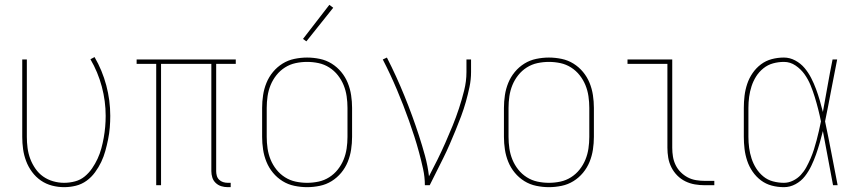

<svg xmlns="http://www.w3.org/2000/svg" viewBox="-20 -766 3540 794"><path d="M245 8Q220 8 195 1.5Q170 -5 149 -19.5Q128 -34 112.5 -55Q97 -76 88 -100Q79 -124 75.5 -149Q72 -174 72 -200V-520H91V-200Q91 -177 94 -154Q97 -131 105 -109.5Q113 -88 126.5 -68.5Q140 -49 158.5 -36Q177 -23 199.5 -16.5Q222 -10 245 -10Q268 -10 290.5 -16Q313 -22 330.5 -36.5Q348 -51 361 -70Q374 -89 383.5 -109.5Q393 -130 399 -152Q405 -174 409 -196.5Q413 -219 415 -241.5Q417 -264 417 -287Q417 -348 401 -408Q385 -468 354 -521L371 -530Q403 -475 419.5 -413Q436 -351 436 -287Q436 -263 434 -238.5Q432 -214 427 -189.5Q422 -165 415.5 -141.5Q409 -118 398.5 -96Q388 -74 373 -53.5Q358 -33 338 -18.5Q318 -4 294 2Q270 8 245 8Z M922 8Q908 8 895 4Q882 0 872 -9.5Q862 -19 858 -32Q854 -45 854 -58V-502H646V0H626V-502H545V-520H955V-502H874V-58Q874 -49 876.5 -39.5Q879 -30 886 -23Q893 -16 902.5 -13Q912 -10 922 -10H934V8Z M1250 8Q1224 8 1197.5 2.5Q1171 -3 1148.5 -17Q1126 -31 1109 -51.5Q1092 -72 1082 -96.5Q1072 -121 1068 -147.5Q1064 -174 1064 -200V-320Q1064 -346 1068 -372.5Q1072 -399 1082 -423.5Q1092 -448 1109 -468.5Q1126 -489 1148.5 -503Q1171 -517 1197.5 -522.5Q1224 -528 1250 -528Q1276 -528 1302.5 -522.5Q1329 -517 1351.5 -503Q1374 -489 1391 -468.5Q1408 -448 1418 -423.5Q1428 -399 1432 -372.5Q1436 -346 1436 -320V-200Q1436 -174 1432 -147.5Q1428 -121 1418 -96.5Q1408 -72 1391 -51.5Q1374 -31 1351.5 -17Q1329 -3 1302.5 2.5Q1276 8 1250 8ZM1250 -10Q1274 -10 1297.5 -15Q1321 -20 1341.5 -33Q1362 -46 1377 -65Q1392 -84 1401 -106Q1410 -128 1413.5 -152Q1417 -176 1417 -200V-320Q1417 -344 1413.5 -368Q1410 -392 1401 -414Q1392 -436 1377 -455Q1362 -474 1341.5 -487Q1321 -500 1297.5 -505Q1274 -510 1250 -510Q1226 -510 1202.5 -505Q1179 -500 1158.5 -487Q1138 -474 1123 -455Q1108 -436 1099 -414Q1090 -392 1086.5 -368Q1083 -344 1083 -320V-200Q1083 -176 1086.5 -152Q1090 -128 1099 -106Q1108 -84 1123 -65Q1138 -46 1158.5 -33Q1179 -20 1202.5 -15Q1226 -10 1250 -10ZM1247 -595 1233 -605 1342 -746 1358 -734Z M1737 0Q1737 -34 1729.5 -68Q1722 -102 1713 -135.5Q1704 -169 1693.5 -201.5Q1683 -234 1671.5 -266.5Q1660 -299 1647.5 -331Q1635 -363 1621.5 -395Q1608 -427 1593.5 -458Q1579 -489 1563 -520L1580 -528Q1600 -489 1618 -449.5Q1636 -410 1652.5 -369.5Q1669 -329 1684 -288Q1699 -247 1712.5 -205.5Q1726 -164 1737.5 -122Q1749 -80 1754 -37Q1772 -71 1789 -105.5Q1806 -140 1821.5 -175Q1837 -210 1851.5 -245.5Q1866 -281 1878 -317.5Q1890 -354 1899.5 -392Q1909 -430 1909 -468V-520H1928V-468Q1928 -437 1921.5 -406Q1915 -375 1906.5 -345Q1898 -315 1887 -285.5Q1876 -256 1864 -227Q1852 -198 1839.5 -169Q1827 -140 1813 -112Q1799 -84 1785 -56Q1771 -28 1757 0Z M2250 8Q2224 8 2197.5 2.5Q2171 -3 2148.5 -17Q2126 -31 2109 -51.5Q2092 -72 2082 -96.5Q2072 -121 2068 -147.5Q2064 -174 2064 -200V-320Q2064 -346 2068 -372.5Q2072 -399 2082 -423.5Q2092 -448 2109 -468.5Q2126 -489 2148.5 -503Q2171 -517 2197.5 -522.5Q2224 -528 2250 -528Q2276 -528 2302.5 -522.5Q2329 -517 2351.5 -503Q2374 -489 2391 -468.5Q2408 -448 2418 -423.5Q2428 -399 2432 -372.5Q2436 -346 2436 -320V-200Q2436 -174 2432 -147.5Q2428 -121 2418 -96.5Q2408 -72 2391 -51.5Q2374 -31 2351.5 -17Q2329 -3 2302.5 2.5Q2276 8 2250 8ZM2250 -10Q2274 -10 2297.5 -15Q2321 -20 2341.5 -33Q2362 -46 2377 -65Q2392 -84 2401 -106Q2410 -128 2413.5 -152Q2417 -176 2417 -200V-320Q2417 -344 2413.5 -368Q2410 -392 2401 -414Q2392 -436 2377 -455Q2362 -474 2341.5 -487Q2321 -500 2297.5 -505Q2274 -510 2250 -510Q2226 -510 2202.5 -505Q2179 -500 2158.5 -487Q2138 -474 2123 -455Q2108 -436 2099 -414Q2090 -392 2086.5 -368Q2083 -344 2083 -320V-200Q2083 -176 2086.5 -152Q2090 -128 2099 -106Q2108 -84 2123 -65Q2138 -46 2158.5 -33Q2179 -20 2202.5 -15Q2226 -10 2250 -10Z M2895 0Q2874 0 2853.5 -3.5Q2833 -7 2814.5 -16Q2796 -25 2781 -40Q2766 -55 2756.5 -74Q2747 -93 2743.5 -113.5Q2740 -134 2740 -155V-502H2575V-520H2760V-155Q2760 -136 2763 -118Q2766 -100 2774 -83.5Q2782 -67 2795 -54Q2808 -41 2824 -32.5Q2840 -24 2858.5 -21Q2877 -18 2895 -18H2934V0Z M3222 8Q3196 8 3171.5 1.5Q3147 -5 3127 -20Q3107 -35 3092.5 -56Q3078 -77 3070 -101Q3062 -125 3059 -150Q3056 -175 3056 -200V-320Q3056 -345 3059 -370Q3062 -395 3070 -419Q3078 -443 3092.5 -464Q3107 -485 3127 -500Q3147 -515 3171.5 -521.5Q3196 -528 3222 -528Q3246 -528 3268.5 -516Q3291 -504 3307 -485Q3323 -466 3334.5 -443.5Q3346 -421 3354.5 -398Q3363 -375 3370 -351Q3377 -327 3383 -303Q3393 -357 3402.5 -411.5Q3412 -466 3423 -520H3442Q3429 -456 3417 -391.5Q3405 -327 3392 -264Q3406 -198 3418.5 -132Q3431 -66 3444 0H3425Q3414 -56 3404 -112Q3394 -168 3383 -224Q3377 -200 3370 -175.5Q3363 -151 3354.5 -127Q3346 -103 3335 -80Q3324 -57 3308.5 -37Q3293 -17 3270 -4.5Q3247 8 3222 8ZM3222 -10Q3241 -10 3259.5 -19Q3278 -28 3291.5 -42.5Q3305 -57 3314.5 -74.5Q3324 -92 3332 -110.5Q3340 -129 3346 -148Q3352 -167 3357 -186Q3362 -205 3366.5 -224.5Q3371 -244 3375 -264Q3370 -289 3363.5 -314.5Q3357 -340 3349.5 -364.5Q3342 -389 3332 -413.5Q3322 -438 3307 -459Q3292 -480 3270 -495Q3248 -510 3222 -510Q3199 -510 3177 -504Q3155 -498 3137 -483.5Q3119 -469 3107 -450Q3095 -431 3088 -409.5Q3081 -388 3078 -365.5Q3075 -343 3075 -320V-200Q3075 -177 3078 -154.5Q3081 -132 3088 -110.5Q3095 -89 3107 -70Q3119 -51 3136.5 -36.5Q3154 -22 3176.5 -16Q3199 -10 3222 -10Z"/></svg>

Font: Iosevka SS04 Thin
Style: Regular
Weight: 100
Monospace: yes
Designer: Belleve Invis
Foundry: Belleve Invis
Version: Version 19.0.0; ttfautohint (v1.8.4)